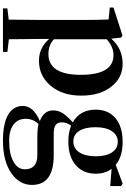

<svg xmlns="http://www.w3.org/2000/svg" viewBox="205 -796 851 1301"><g transform="rotate(90 630.5 -145.5)"><path d="M37 260V230L113 221Q115 77 115 16V-306Q115 -384 112 -456L31 -464V-489L221 -550L235 -540L242 -474Q310 -551 412 -551Q506 -551 565 -477Q628 -400 628 -270.5Q628 -141 559 -61Q493 16 391 16Q304 16 244 -53V16Q244 76 246 220L332 230V260ZM346 -48Q487 -48 487 -268Q487 -489 353 -489Q297 -489 246 -443V-85Q287 -48 346 -48Z M933 260Q812 260 751 221Q698 186 698 125Q698 54 800 10Q728 -17 728 -80Q728 -114 746.5 -144Q765 -174 809 -213Q723 -262 723 -369Q723 -452 779 -501Q837 -551 941 -551Q1041 -551 1097 -504L1224 -551L1241 -540V-467L1124 -476Q1157 -433 1157 -369Q1157 -285 1101 -235Q1042 -183 939 -183Q879 -183 831 -202Q809 -171 809 -139Q809 -111 826 -98Q844 -84 885 -84H1032Q1233 -84 1233 63Q1233 146 1157 201Q1074 260 933 260ZM933 218Q1027 218 1078 187Q1127 159 1127 111Q1127 27 1031 27H915Q852 27 819 19Q785 59 785 105Q785 160 825 189Q864 218 933 218ZM938 -217Q986 -217 1012.5 -258Q1039 -299 1039 -370Q1039 -438 1013 -478Q987 -518 941 -518Q895 -518 868.5 -477.5Q842 -437 842 -367Q842 -297 867 -257Q892 -217 938 -217Z"/></g></svg>

Font: GenRyuMin TW B
Style: Regular
Weight: 700
Version: Version 1.501;PS 1;hotconv 16.6.51;makeotf.lib2.5.65220